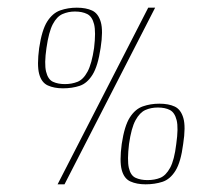

<svg xmlns="http://www.w3.org/2000/svg" viewBox="-20 -480 579 500"><path d="M384 -460 148 0H130L366 -460ZM457 -105Q451 -58 437 -35.5Q423 -13 403 -6.5Q383 0 359 0Q336 0 319.5 -7.5Q303 -15 297 -37.5Q291 -60 297 -105Q304 -152 318 -174Q332 -196 352 -203Q372 -210 395 -210Q419 -210 435 -202.5Q451 -195 457.5 -172.5Q464 -150 457 -105ZM439 -105Q445 -147 440 -167Q435 -187 422.5 -193.5Q410 -200 391 -200Q373 -200 358.5 -193.5Q344 -187 333 -167Q322 -147 316 -105Q311 -63 315.5 -43Q320 -23 333 -17Q346 -11 364 -11Q383 -11 397.5 -17Q412 -23 423 -43Q434 -63 439 -105ZM242 -355Q235 -308 221 -285.5Q207 -263 187.5 -256.5Q168 -250 144 -250Q121 -250 104.5 -257.5Q88 -265 82 -287.5Q76 -310 82 -355Q89 -402 103 -424Q117 -446 137 -453Q157 -460 180 -460Q204 -460 220 -452.5Q236 -445 242.5 -422.5Q249 -400 242 -355ZM225 -355Q230 -397 225 -417Q220 -437 207 -443.5Q194 -450 175 -450Q158 -450 143 -443.5Q128 -437 117.5 -417Q107 -397 101 -355Q95 -314 100 -293.5Q105 -273 118 -267Q131 -261 149 -261Q167 -261 182 -267Q197 -273 208 -293.5Q219 -314 225 -355Z"/></svg>

Font: Genos Thin
Style: Italic
Weight: 100
Italic angle: -8°
Designer: Robert E. Leuschke
Foundry: Robert E. Leuschke
Version: Version 1.010